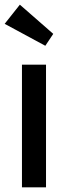

<svg xmlns="http://www.w3.org/2000/svg" viewBox="-24 -802 287 822"><path d="M70 -525H173V0H70ZM-4 -700 61 -782 204 -657 170 -606Z"/></svg>

Font: Easer Grotesk Variable
Style: Regular
Weight: 400
Designer: Boardeaser, Bonnie Shaver-Troup, Thomas Jockin
Foundry: Lexend
Version: Version 1.001;Glyphs 3.1.2 (3151)